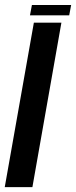

<svg xmlns="http://www.w3.org/2000/svg" viewBox="-60 -768 312 788"><path d="M-40.5 0 79 -675H192L73 0ZM63 -705 71 -747.5H232L224 -705Z"/></svg>

Font: Anybody UltraCondensed SemiBold
Style: Italic
Weight: 600
Width: 1
Italic angle: -10°
Designer: Tyler Finck
Foundry: Etcetera Type Company
Version: Version 1.010; ttfautohint (v1.8.3) -l 8 -r 50 -G 200 -x 14 